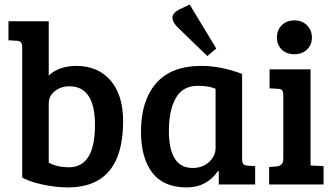

<svg xmlns="http://www.w3.org/2000/svg" viewBox="-20 -806 1459 839"><path d="M77 -30V-604Q77 -627 52 -628L17 -630V-713H193V-476Q238 -518 314 -518Q408 -518 463 -454.5Q518 -391 518 -276Q518 13 276 13Q224 13 166.5 0.5Q109 -12 77 -30ZM193 -354V-95Q231 -75 281 -75Q395 -75 395 -260Q395 -429 283 -429Q247 -429 220 -408Q193 -387 193 -354Z M1038 -483V-111Q1038 -95 1043.5 -89Q1049 -83 1063 -82L1095 -80V0H936V-58L933 -59Q883 13 796 13Q694 13 645 -52Q596 -117 596 -230Q596 -366 662 -442Q728 -518 860 -518Q945 -518 1038 -483ZM922 -159V-418Q894 -431 845 -431Q778 -431 748 -377Q718 -323 718 -234Q718 -72 822 -72Q866 -72 894 -98.5Q922 -125 922 -159ZM809 -786 925 -594 886 -561 758 -685Q734 -708 733.5 -728Q733 -748 762 -764Z M1337 -503V-83L1394 -80V0H1156V-76L1189 -79Q1218 -82 1218 -111V-389Q1218 -406 1212.5 -412Q1207 -418 1193 -418L1158 -420V-503ZM1267 -717Q1300 -717 1321.5 -695.5Q1343 -674 1343 -642Q1343 -610 1321.5 -589.5Q1300 -569 1266 -569Q1232 -569 1211 -589.5Q1190 -610 1190 -642Q1190 -674 1211 -695.5Q1232 -717 1267 -717Z"/></svg>

Font: Bree Serif
Style: Regular
Weight: 400
Designer: Veronika Burian, Jos Scaglione
Foundry: TypeTogether
Version: Version 1.001